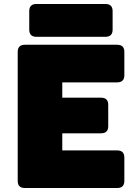

<svg xmlns="http://www.w3.org/2000/svg" viewBox="-20 -945 694 965"><path d="M569 0H105Q69 0 69 -36V-684Q69 -720 105 -720H569Q605 -720 605 -684V-567Q605 -531 569 -531H293V-454H488Q524 -454 524 -418V-311Q524 -275 488 -275H293V-189H569Q605 -189 605 -153V-36Q605 0 569 0ZM510 -760H163Q127 -760 127 -796V-889Q127 -925 163 -925H510Q546 -925 546 -889V-796Q546 -760 510 -760Z"/></svg>

Font: Bungee Spice
Style: Regular
Weight: 400
Designer: David Jonathan Ross
Foundry: David Jonathan Ross
Version: Version 2.000